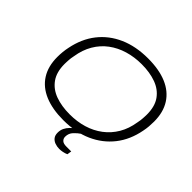

<svg xmlns="http://www.w3.org/2000/svg" viewBox="-202 -921 1315 1315"><g transform="rotate(45 455.5 -263.5)"><path d="M414 12Q308 12 233 -19.5Q158 -51 118.5 -113Q79 -175 79 -265Q79 -290 81.5 -315Q84 -340 89 -363Q110 -469 168.5 -543.5Q227 -618 317.5 -658Q408 -698 526 -698Q633 -698 707.5 -666.5Q782 -635 821.5 -573Q861 -511 861 -421Q861 -397 859 -373Q857 -349 852 -325Q832 -219 773 -144Q714 -69 623.5 -28.5Q533 12 414 12ZM417 -47Q488 -47 549.5 -65.5Q611 -84 660 -121Q709 -158 741 -212Q773 -266 784 -337Q787 -351 788.5 -362.5Q790 -374 790.5 -383.5Q791 -393 791.5 -402.5Q792 -412 792 -420Q792 -499 757.5 -547Q723 -595 662.5 -617Q602 -639 523 -639Q453 -639 391 -620.5Q329 -602 280 -565.5Q231 -529 199 -474.5Q167 -420 156 -349Q153 -336 151.5 -324.5Q150 -313 149.5 -303Q149 -293 148.5 -284Q148 -275 148 -266Q148 -188 182.5 -139.5Q217 -91 277.5 -69Q338 -47 417 -47ZM534 171Q512 171 492 164Q472 157 459.5 141.5Q447 126 447 100Q447 75 456.5 55.5Q466 36 482.5 19Q499 2 520 -12H567L566 -8Q547 4 525 27Q503 50 503 83Q503 101 515.5 113Q528 125 557 125H604L599 157Q584 164 566 167.5Q548 171 534 171Z"/></g></svg>

Font: Archivo SemiExpanded ExtraLight
Style: Italic
Weight: 250
Width: 6
Italic angle: -10°
Designer: Hector Gatti
Foundry: Omnibus-Type
Version: Version 2.001